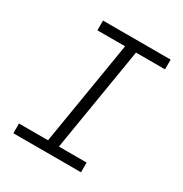

<svg xmlns="http://www.w3.org/2000/svg" viewBox="-171 -863 942 991"><g transform="rotate(30 300.0 -367.5)"><path d="M48 0V-58H221L323 -677H158V-735H561V-677H388L286 -58H451V0Z"/></g></svg>

Font: Iosevka Slab LtExObl
Style: Regular
Weight: 300
Width: 7
Italic angle: -9°
Monospace: yes
Designer: Belleve Invis
Foundry: Belleve Invis
Version: Version 11.1.0; ttfautohint (v1.8.3)